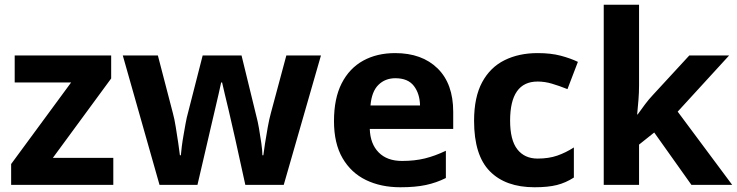

<svg xmlns="http://www.w3.org/2000/svg" viewBox="-20 -780 3109 810"><path d="M458 0H27V-88L280 -432H42V-546H449V-449L203 -114H458Z M973 -191Q969 -208 961.5 -241.5Q954 -275 945 -313.5Q936 -352 928 -384.5Q920 -417 917 -432H913Q910 -417 902.5 -384.5Q895 -352 886 -313.5Q877 -275 869 -241Q861 -207 857 -189L813 0H653L498 -546H646L709 -304Q716 -279 721.5 -244Q727 -209 732 -176.5Q737 -144 739 -125H743Q744 -139 747 -162.5Q750 -186 754.5 -211Q759 -236 762.5 -256.5Q766 -277 768 -284L835 -546H999L1063 -284Q1067 -270 1072.5 -239Q1078 -208 1082.5 -176Q1087 -144 1087 -125H1091Q1093 -142 1098 -174.5Q1103 -207 1109.5 -243Q1116 -279 1123 -304L1188 -546H1334L1177 0H1015Z M1647 -556Q1760 -556 1826 -491.5Q1892 -427 1892 -308V-236H1540Q1542 -173 1577.5 -137Q1613 -101 1676 -101Q1729 -101 1772 -111.5Q1815 -122 1861 -144V-29Q1821 -9 1776.5 0.5Q1732 10 1669 10Q1587 10 1524 -20.5Q1461 -51 1425 -113Q1389 -175 1389 -269Q1389 -365 1421.5 -428.5Q1454 -492 1512 -524Q1570 -556 1647 -556ZM1648 -450Q1605 -450 1576.5 -422Q1548 -394 1543 -335H1752Q1751 -385 1726 -417.5Q1701 -450 1648 -450Z M2235 10Q2113 10 2046.5 -57.5Q1980 -125 1980 -270Q1980 -370 2014 -433Q2048 -496 2108.5 -526Q2169 -556 2248 -556Q2304 -556 2345.5 -545Q2387 -534 2418 -519L2374 -404Q2339 -418 2308.5 -427Q2278 -436 2248 -436Q2132 -436 2132 -271Q2132 -189 2162.5 -150Q2193 -111 2248 -111Q2295 -111 2331 -123.5Q2367 -136 2401 -158V-31Q2367 -9 2329.5 0.5Q2292 10 2235 10Z M2676 -420Q2676 -389 2673.5 -358.5Q2671 -328 2668 -297H2670Q2685 -318 2701 -339.5Q2717 -361 2735 -380L2888 -546H3056L2839 -309L3069 0H2897L2740 -221L2676 -170V0H2527V-760H2676Z"/></svg>

Font: Noto Sans Gurmukhi
Style: Bold
Weight: 700
Designer: Jelle Bosma - Monotype Design Team
Foundry: Monotype Imaging Inc.
Version: Version 2.004; ttfautohint (v1.8.4.7-5d5b)